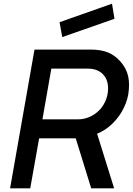

<svg xmlns="http://www.w3.org/2000/svg" viewBox="-20 -1018 718 1038"><path d="M316.5 -817.5 302 -898 585.5 -998 599 -916.5ZM473 0 389.5 -270H385.5H191.5L143.5 0H34.5L166.5 -750H470Q527 -750 565 -733.8Q603 -717.5 630 -686.5Q663 -650 672.8 -606.2Q682.5 -562.5 673 -505Q668.5 -481.5 659.8 -458.8Q651 -436 638.8 -415Q626.5 -394 611.2 -375.2Q596 -356.5 579 -341.5Q546 -312 505 -295L597 0ZM209.5 -373H406.5Q433.5 -373 463 -385.5Q492.5 -398 515.5 -421Q533.5 -438.5 545.5 -462.5Q557.5 -486.5 561.5 -509.5Q566.5 -536.5 562.5 -563Q558.5 -589.5 543.5 -608.5Q514 -647 454 -647H257.5Z"/></svg>

Font: Russisch Sans SemiBold
Style: Italic
Weight: 600
Width: 4
Italic angle: -10°
Designer: Michael Sharanda (font) & Cristiano Sobral (main changes)
Foundry: Michael Sharanda
Version: Version 2.00;September 8, 2020;FontCreator 13.0.0.2681 64-bi